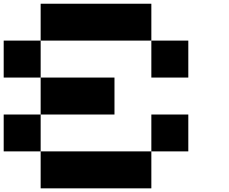

<svg xmlns="http://www.w3.org/2000/svg" viewBox="-20 -820 1240 1040"><path d="M799.8 0V-199.7H1000V0ZM200.2 -399.9H600.1V-199.7H200.2ZM799.8 -600.1H200.2V-799.8H799.8ZM200.2 0H799.8V200.2H200.2ZM0 0V-199.7H200.2V0ZM0 -399.9V-600.1H200.2V-399.9ZM799.8 -399.9V-600.1H1000V-399.9Z"/></svg>

Font: QuinqueFive
Style: Regular
Weight: 400
Monospace: yes
Designer: GGBotNet
Foundry: GGBotNet
Version: 1.1